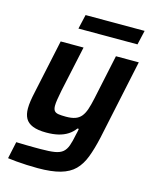

<svg xmlns="http://www.w3.org/2000/svg" viewBox="-130 -777 873 1071"><g transform="rotate(15 307.0 -241.0)"><path d="M192 206Q161 206 128.5 204.5Q96 203 67.5 200.5Q39 198 18 195L39 97Q74 98 99.5 98.5Q125 99 145 99Q165 99 180 99Q231 99 261 94Q291 89 307.5 75Q324 61 333 35.5Q342 10 350 -31Q352 -39 354 -48Q356 -57 357 -65H349Q333 -43 310 -28Q287 -13 256.5 -5.5Q226 2 186 2Q137 2 107.5 -10Q78 -22 65.5 -45Q53 -68 53 -102Q53 -122 56.5 -145.5Q60 -169 66 -196L133 -510H265L208 -245Q202 -214 198.5 -192.5Q195 -171 195 -156Q195 -136 202.5 -126.5Q210 -117 226.5 -114.5Q243 -112 270 -112Q302 -112 323 -119.5Q344 -127 357.5 -143.5Q371 -160 380 -186.5Q389 -213 397 -251L452 -510H584L486 -48Q471 19 452.5 67.5Q434 116 403.5 146.5Q373 177 322 191.5Q271 206 192 206ZM210 -605 229 -688H570L551 -605Z"/></g></svg>

Font: Saira Thin SemiBold
Style: Italic
Weight: 600
Italic angle: -12°
Version: Version 1.101